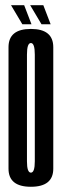

<svg xmlns="http://www.w3.org/2000/svg" viewBox="-20 -718 241 742"><path d="M99.4 3.8Q12.9 3.8 12.9 -66.2Q12.9 -136.2 12.9 -300.6Q12.9 -464.9 12.9 -535.6Q12.9 -606.2 99.4 -606.2Q185.9 -606.2 185.9 -535.6Q185.9 -464.9 185.9 -300.6Q185.9 -136.2 185.9 -66.2Q185.9 3.8 99.4 3.8ZM99.4 -50.8Q114.5 -50.8 114.5 -94.8Q114.5 -138.9 114.5 -300.6Q114.5 -462.3 114.5 -507Q114.5 -551.7 99.4 -551.7Q84.2 -551.7 84.2 -507Q84.2 -462.3 84.2 -300.6Q84.2 -138.9 84.2 -94.8Q84.2 -50.8 99.4 -50.8ZM140.4 -624.2 96.6 -697.9H147.4L175.7 -624.2ZM66.4 -624.2 22.6 -697.9H73.4L101.7 -624.2Z"/></svg>

Font: Anybody UltraCondensed Thin
Style: Regular
Weight: 100
Width: 1
Designer: Tyler Finck
Foundry: Etcetera Type Company
Version: Version 1.110